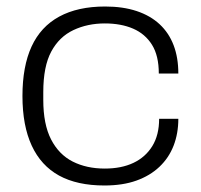

<svg xmlns="http://www.w3.org/2000/svg" viewBox="-20 -558 617 590"><path d="M301 12Q217 12 161.5 -18.5Q106 -49 77.5 -110.5Q49 -172 49 -263Q49 -354 77 -415Q105 -476 162 -507Q219 -538 303 -538Q358 -538 400 -524Q442 -510 470.5 -483.5Q499 -457 513.5 -419Q528 -381 528 -332H468Q468 -387 447 -420.5Q426 -454 389 -470Q352 -486 302 -486Q249 -486 205.5 -465.5Q162 -445 137.5 -399.5Q113 -354 113 -275V-251Q113 -176 137 -129.5Q161 -83 203.5 -61.5Q246 -40 302 -40Q353 -40 390 -57.5Q427 -75 448 -109Q469 -143 469 -193H528Q528 -148 513.5 -110.5Q499 -73 470 -45.5Q441 -18 399 -3Q357 12 301 12Z"/></svg>

Font: Archivo SemiExpanded ExtraLight
Style: Regular
Weight: 250
Width: 6
Designer: Hector Gatti
Foundry: Omnibus-Type
Version: Version 2.001